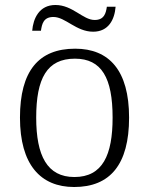

<svg xmlns="http://www.w3.org/2000/svg" viewBox="-20 -739 596 769"><path d="M353 -612C415 -612 439 -661 443 -712H408C404 -685 397 -659 359 -659C312 -659 271 -719 202 -719C137 -719 113 -665 109 -616H144C148 -643 154 -671 194 -671C242 -671 285 -612 353 -612ZM277 10C421 10 497 -80 497 -268C497 -457 417 -544 281 -544C135 -544 60 -455 60 -268C60 -80 142 10 277 10ZM278 -30C169 -30 125 -115 125 -268C125 -425 168 -504 280 -504C387 -504 431 -427 431 -268C431 -118 391 -30 278 -30Z"/></svg>

Font: Noto Serif Bengali Light
Style: Regular
Weight: 300
Designer: Juan Bruce, Universal Thirst, Indian Type Foundry and the Monotype Design Team.
Foundry: Monotype Imaging Inc.
Version: Version 2.003